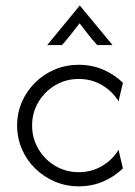

<svg xmlns="http://www.w3.org/2000/svg" viewBox="-20 -640 471 668"><path d="M254.2 8.3Q209.7 8.3 170.8 -8.3Q131.9 -25 102.4 -53.8Q72.9 -82.6 56.2 -121.2Q39.6 -159.7 39.6 -203.5Q39.6 -247.2 56.2 -285.4Q72.9 -323.6 102.4 -352.8Q131.9 -381.9 170.8 -398.3Q209.7 -414.6 254.2 -414.6Q300 -414.6 339.2 -397.6Q378.5 -380.6 407.6 -352.1L392.4 -287.5Q371.5 -322.2 335.1 -343.8Q298.6 -365.3 254.2 -365.3Q209 -365.3 172.2 -343.4Q135.4 -321.5 113.5 -284.7Q91.7 -247.9 91.7 -203.5Q91.7 -159 113.5 -121.9Q135.4 -84.7 172.2 -62.8Q209 -41 254.2 -41Q298.6 -41 335.1 -62.5Q371.5 -84 392.4 -118.8L407.6 -54.2Q378.5 -25.7 339.2 -8.7Q300 8.3 254.2 8.3ZM144.4 -483.3 256.9 -620.1H258.3L371.5 -483.3H318.1Q301.4 -501.4 287.2 -519.8Q272.9 -538.2 256.9 -559Q241 -538.2 226.4 -519.8Q211.8 -501.4 195.8 -483.3Z"/></svg>

Font: Afacad Flux Light
Style: Regular
Weight: 300
Designer: Kristian Moeller
Foundry: Dicotype
Version: Version 1.100